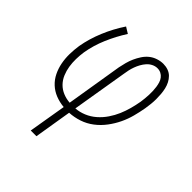

<svg xmlns="http://www.w3.org/2000/svg" viewBox="-200 -653 1001 1001"><g transform="rotate(45 300.0 -152.5)"><path d="M187 215 222 7Q189 4 160 -7.5Q131 -19 109 -39.5Q87 -60 73.5 -87.5Q60 -115 54 -146Q48 -177 48.5 -209.5Q49 -242 54 -275Q65 -338 91 -400.5Q117 -463 155 -520L189 -499Q155 -446 130 -387.5Q105 -329 95 -269Q91 -242 90.5 -215Q90 -188 94 -162.5Q98 -137 108 -113Q118 -89 135.5 -71Q153 -53 177 -43Q201 -33 228 -31L279 -343Q283 -363 288.5 -383.5Q294 -404 302.5 -423Q311 -442 323 -460.5Q335 -479 351.5 -492.5Q368 -506 389 -513Q410 -520 430 -520Q449 -520 466 -514Q483 -508 495 -496Q507 -484 515 -468.5Q523 -453 527 -435.5Q531 -418 532.5 -400Q534 -382 534 -363.5Q534 -345 532 -326.5Q530 -308 527 -289Q521 -255 512 -221Q503 -187 487.5 -154.5Q472 -122 449.5 -92Q427 -62 397.5 -39.5Q368 -17 333.5 -5.5Q299 6 263 8L229 215ZM270 -31Q299 -33 328 -45Q357 -57 381 -78Q405 -99 423 -125.5Q441 -152 453 -180Q465 -208 473 -237.5Q481 -267 486 -296Q488 -310 489.5 -324.5Q491 -339 491.5 -353Q492 -367 491.5 -381Q491 -395 489 -409Q487 -423 483 -436Q479 -449 471 -459.5Q463 -470 451 -476Q439 -482 425 -482Q409 -482 394 -474.5Q379 -467 368 -454.5Q357 -442 349 -427.5Q341 -413 335.5 -398Q330 -383 326.5 -367.5Q323 -352 321 -337Z"/></g></svg>

Font: Iosevka Extralight Extended
Style: Italic
Weight: 200
Width: 7
Italic angle: -9°
Monospace: yes
Designer: Belleve Invis
Foundry: Belleve Invis
Version: Version 32.5.0; ttfautohint (v1.8.4)